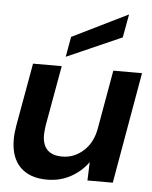

<svg xmlns="http://www.w3.org/2000/svg" viewBox="-54 -796 677 853"><g transform="rotate(5 284.5 -369.5)"><path d="M187 12Q110 12 67.5 -30.5Q25 -73 25 -153Q25 -182 31 -216L81 -496H209L161 -228Q160 -221 158.5 -207.5Q157 -194 157 -186Q157 -96 246 -96Q299 -96 340.5 -133.5Q382 -171 393 -236L439 -496H567L480 0H367L370 -82Q339 -39 292 -13.5Q245 12 187 12ZM223 -539 239 -629 487 -751 468 -647Z"/></g></svg>

Font: Rethink Sans
Style: Bold Italic
Weight: 700
Italic angle: -10°
Designer: The Rethink Sans project authors (Hans Thiessen). DM Sans designed by Colophon Foundry.
Foundry: Rethink Communications LLC
Version: Version 1.001